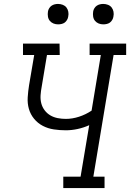

<svg xmlns="http://www.w3.org/2000/svg" viewBox="-20 -957 662 977"><path d="M512 0H302V-58H390L434 -320Q405 -307 374.5 -300.5Q344 -294 315 -294Q284 -294 254 -298.5Q224 -303 198 -316.5Q172 -330 153.5 -352.5Q135 -375 127 -403Q119 -431 121 -462Q123 -493 128 -524L154 -677H97V-735H283L284 -677H219L192 -515Q188 -494 186.5 -472.5Q185 -451 190 -431.5Q195 -412 207 -396Q219 -380 236 -370Q253 -360 273.5 -356Q294 -352 315 -352Q348 -352 382 -363Q416 -374 446 -394L493 -677H436V-735H622V-677H558L455 -58H512ZM506 -833Q493 -833 482 -837.5Q471 -842 463.5 -851Q456 -860 454 -872.5Q452 -885 454 -898Q455 -906 460 -914.5Q465 -923 472.5 -928Q480 -933 488.5 -935Q497 -937 505 -937Q518 -937 529.5 -932.5Q541 -928 548 -919Q555 -910 557.5 -897.5Q560 -885 557 -872Q556 -864 551 -855.5Q546 -847 539 -842Q532 -837 523 -835Q514 -833 506 -833ZM276 -833Q263 -833 252 -837.5Q241 -842 233.5 -851Q226 -860 224 -872.5Q222 -885 224 -898Q225 -906 230 -914.5Q235 -923 242.5 -928Q250 -933 258.5 -935Q267 -937 275 -937Q288 -937 299.5 -932.5Q311 -928 318 -919Q325 -910 327.5 -897.5Q330 -885 327 -872Q326 -864 321 -855.5Q316 -847 309 -842Q302 -837 293 -835Q284 -833 276 -833Z"/></svg>

Font: Iosevka HT Light Extended
Style: Italic
Weight: 300
Width: 7
Italic angle: -9°
Monospace: yes
Designer: Belleve Invis
Foundry: Belleve Invis
Version: Version 32.3.0; ttfautohint (v1.8.4)